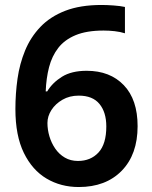

<svg xmlns="http://www.w3.org/2000/svg" viewBox="-20 -743 612 773"><path d="M42 -304Q42 -366 50.5 -426Q59 -486 81 -539.5Q103 -593 142.5 -634.5Q182 -676 242.5 -699.5Q303 -723 389 -723Q410 -723 437.5 -721Q465 -719 483 -715V-609Q464 -615 441.5 -617.5Q419 -620 397 -620Q329 -620 284.5 -601.5Q240 -583 214.5 -550Q189 -517 177.5 -472.5Q166 -428 164 -375H170Q191 -410 229.5 -434Q268 -458 329 -458Q423 -458 478.5 -400Q534 -342 534 -235Q534 -121 470 -55.5Q406 10 297 10Q225 10 167.5 -24Q110 -58 76 -127.5Q42 -197 42 -304ZM294 -95Q345 -95 376.5 -129Q408 -163 408 -234Q408 -291 380.5 -324.5Q353 -358 297 -358Q260 -358 231.5 -341.5Q203 -325 187 -300Q171 -275 171 -248Q171 -221 179 -194Q187 -167 202.5 -144.5Q218 -122 241 -108.5Q264 -95 294 -95Z"/></svg>

Font: Noto Traditional Nushu SemiBold
Style: Regular
Weight: 600
Version: Version 2.003